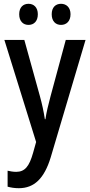

<svg xmlns="http://www.w3.org/2000/svg" viewBox="-20 -750 472 1010"><path d="M81 -675C81 -638 102 -619 130 -619C158 -619 179 -638 179 -675C179 -711 158 -730 130 -730C102 -730 81 -712 81 -675ZM252 -675C252 -638 273 -619 301 -619C329 -619 351 -638 351 -675C351 -711 329 -730 301 -730C273 -730 252 -712 252 -675ZM3 -540 170 -3 154 54C134 125 111 154 65 154C49 154 33 151 20 148V232C38 237 57 240 79 240C160 240 213 189 247 77L430 -540H326L246 -244C234 -199 224 -158 219 -123H216C210 -163 201 -204 190 -244L108 -540Z"/></svg>

Font: Noto Sans Sinhala UI Condensed Medium
Style: Regular
Weight: 500
Width: 3
Designer: Jelle Bosma - Monotype Design Team
Foundry: Monotype Imaging Inc.
Version: Version 2.006